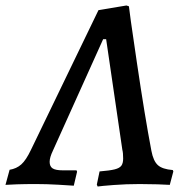

<svg xmlns="http://www.w3.org/2000/svg" viewBox="-61 -671 665 700"><path d="M292 2 302 -46Q339 -49 357 -53.5Q375 -58 381.5 -67Q388 -76 388 -93Q388 -114 385 -125L326 -528H315L132 -122Q120 -97 120 -81Q120 -64 131 -57Q142 -50 168 -50H218L220 -45L208 6Q195 5 152 2.5Q109 0 70 0Q32 0 0.5 1Q-31 2 -41 3L-26 -52Q-1 -56 16.5 -71.5Q34 -87 52 -125L298 -634L400 -651L409 -648Q409 -640 438 -443.5Q467 -247 491 -121Q498 -84 514.5 -69Q531 -54 569 -51L571 -46L558 3Q546 2 513.5 1Q481 0 448 0Q399 0 353.5 3.5Q308 7 295 9Z"/></svg>

Font: Alegreya SC Medium
Style: Italic
Weight: 500
Italic angle: -7°
Designer: Juan Pablo del Peral
Foundry: Huerta Tipografica
Version: Version 2.007; ttfautohint (v1.6)